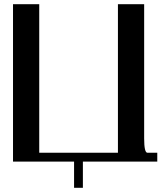

<svg xmlns="http://www.w3.org/2000/svg" viewBox="-20 -770 790 915"><path d="M667 -750V-110.4Q667 -42 682.6 -42Q682.6 -42 729.5 -42Q729.5 -42 729.5 0H375V125H333V0H42V-750H167V-42H542V-750Q542 -750 667 -750Z"/></svg>

Font: okolaks
Style: Bold
Weight: 600
Width: 8
Version: Version 000.6.0